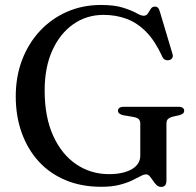

<svg xmlns="http://www.w3.org/2000/svg" viewBox="-20 -736 792 774"><path d="M651 -10Q651 5 645.5 11.2Q640 17.5 629.5 17.5Q619 17.5 611 9.8Q603 2 596.5 -8Q590 -18 583.5 -25.5Q577 -33 569 -33Q559.5 -33 545.8 -25.5Q532 -18 511 -8Q490 2 460 9.5Q430 17 388 17Q308 17 244.2 -9.8Q180.5 -36.5 136 -85.2Q91.5 -134 67.5 -200.8Q43.5 -267.5 43.5 -347.5Q43.5 -427.5 69.2 -494.8Q95 -562 141.2 -611.5Q187.5 -661 250.2 -688.5Q313 -716 387 -716Q441.5 -716 476 -705Q510.5 -694 529.8 -683.2Q549 -672.5 559 -672.5Q570.5 -672.5 576.2 -681.8Q582 -691 587.8 -700.2Q593.5 -709.5 605 -709.5Q611.5 -709.5 616.2 -705.2Q621 -701 624 -690.5L675.5 -518Q678.5 -509 674.2 -502Q670 -495 660.5 -493.5Q652 -492 645 -495.5Q638 -499 634 -508Q606 -569.5 570.5 -606.2Q535 -643 491.8 -659.5Q448.5 -676 397.5 -676Q329 -676 275.5 -638.5Q222 -601 191 -532.8Q160 -464.5 160 -371.5Q160 -264.5 194.2 -189Q228.5 -113.5 287.2 -73.8Q346 -34 419.5 -34Q448 -34 471 -39Q494 -44 510.8 -53.5Q527.5 -63 536.5 -77Q545.5 -91 545.5 -108.5V-237.5Q545.5 -249.5 539.2 -255.8Q533 -262 515 -265L476.5 -271.5Q466.5 -274 461 -278.5Q455.5 -283 455.5 -289.5Q455.5 -297 461.5 -301.2Q467.5 -305.5 479.5 -305.5H699Q711 -305.5 716.8 -301.2Q722.5 -297 722.5 -289.5Q722.5 -283 718.5 -279.2Q714.5 -275.5 704.5 -272L680 -266.5Q664 -262.5 657.5 -256.5Q651 -250.5 651 -237.5Z"/></svg>

Font: Fraunces 28pt
Style: Regular
Weight: 400
Version: Version 1.000;[b76b70a41]